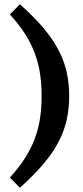

<svg xmlns="http://www.w3.org/2000/svg" viewBox="-20 -756 389 902"><path d="M175.5 -305Q175.5 -361 168 -410.5Q160.5 -460 143.2 -506Q126 -552 97.5 -596.8Q69 -641.5 26.5 -688L73.5 -736Q140.5 -676.5 185.2 -623Q230 -569.5 256.2 -518.2Q282.5 -467 293.8 -414.8Q305 -362.5 305 -305Q305 -247.5 293.8 -195.2Q282.5 -143 256.2 -91.8Q230 -40.5 185.2 12.8Q140.5 66 73.5 126L26.5 78Q69 31.5 97.5 -13.5Q126 -58.5 143.2 -104.2Q160.5 -150 168 -199.5Q175.5 -249 175.5 -305Z"/></svg>

Font: Newsreader 9pt SemiBold
Style: Regular
Weight: 600
Designer: Hugues Gentile
Foundry: Production Type
Version: Version 1.003